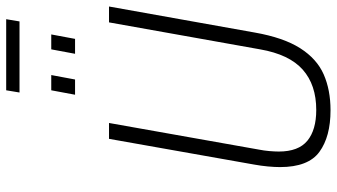

<svg xmlns="http://www.w3.org/2000/svg" viewBox="-248 -802 1062 605"><g transform="rotate(-90 282.5 -499.0)"><path d="M238 12Q155 12 107 -23Q59 -58 59 -147Q59 -164 61 -185.5Q63 -207 67 -229L148 -686H198L114 -213Q111 -198 109.5 -181Q108 -164 108 -151Q108 -89 142 -61Q176 -33 239 -33Q318 -33 366 -75.5Q414 -118 430 -210L515 -686H565L483 -227Q467 -136 433.5 -83.5Q400 -31 351 -9.5Q302 12 238 12ZM287 -793 301 -868H349L335 -793ZM416 -793 430 -868H477L463 -793ZM294 -968 301 -1010H525L518 -968Z"/></g></svg>

Font: Archivo Condensed Thin
Style: Italic
Weight: 250
Width: 3
Italic angle: -10°
Designer: Hector Gatti
Foundry: Omnibus-Type
Version: Version 2.001